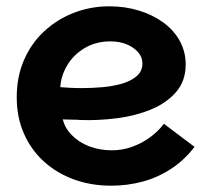

<svg xmlns="http://www.w3.org/2000/svg" viewBox="-20 -581 659 608"><path d="M332 7Q268 7 213.5 -13Q159 -33 118.5 -70Q78 -107 55.5 -158.5Q33 -210 33 -273Q33 -338 56 -391Q79 -444 120 -482Q161 -520 214 -540.5Q267 -561 326 -561Q376 -561 420 -547.5Q464 -534 497.5 -509.5Q531 -485 549.5 -451Q568 -417 568 -377Q568 -325 538 -290Q508 -255 458.5 -234.5Q409 -214 350 -206.5Q291 -199 234 -201Q225 -202 213 -202Q201 -202 191.5 -202.5Q182 -203 179 -203Q185 -176 207.5 -153Q230 -130 263 -117.5Q296 -105 334 -105Q367 -105 398 -116Q429 -127 455.5 -146.5Q482 -166 499 -189L596 -116Q564 -74 522 -46.5Q480 -19 432 -6Q384 7 332 7ZM239 -302Q272 -302 305.5 -305Q339 -308 367.5 -316.5Q396 -325 413.5 -340.5Q431 -356 431 -380Q431 -400 417.5 -415.5Q404 -431 381.5 -440.5Q359 -450 330 -450Q284 -450 248.5 -429Q213 -408 193 -374.5Q173 -341 171 -305Q183 -304 201 -303Q219 -302 239 -302Z"/></svg>

Font: Parkinsans Light SemiBold
Style: Regular
Weight: 600
Version: Version 1.000